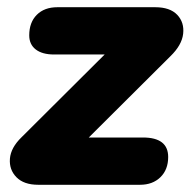

<svg xmlns="http://www.w3.org/2000/svg" viewBox="-20 -512 528 532"><path d="M86 0Q46 0 25.5 -21Q5 -42 7.5 -72.5Q10 -103 40 -132L270 -361H130Q97 -361 79 -375Q61 -389 61 -414Q61 -450 82 -471Q103 -492 139 -492H410Q451 -492 471 -471Q491 -450 487.5 -418.5Q484 -387 452 -356L226 -131H376Q446 -131 446 -77Q446 -42 424.5 -21Q403 0 368 0Z"/></svg>

Font: Nunito Black
Style: Italic
Weight: 900
Italic angle: -9°
Designer: Vernon Adams
Foundry: Vernon Adams
Version: Version 3.601; ttfautohint (v1.8.2.53-6de2)